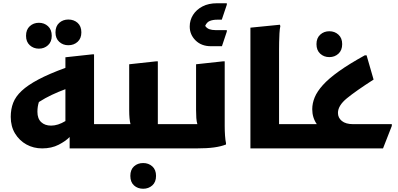

<svg xmlns="http://www.w3.org/2000/svg" viewBox="-20 -912 2449 1180"><path d="M666 0H408V-70Q384 -45 340.5 -22.5Q297 0 239 0Q186 0 142.5 -24Q99 -48 72.5 -91.5Q46 -135 46 -194Q46 -241 61 -280Q76 -319 113.5 -354Q151 -389 216 -423.5Q281 -458 382 -495V-560L547 -578H558V-149H686V-20ZM210 -225Q210 -183 233 -161.5Q256 -140 294 -140Q336 -140 382 -168V-364Q339 -348 298.5 -329Q258 -310 219 -285Q210 -257 210 -225ZM400 -634Q367 -634 344 -655Q321 -676 321 -713Q321 -751 344 -771.5Q367 -792 400 -792Q434 -792 457 -771.5Q480 -751 480 -713Q480 -676 457 -655Q434 -634 400 -634ZM219 -613Q186 -613 163 -634Q140 -655 140 -692Q140 -730 163 -751Q186 -772 219 -772Q252 -772 275 -751Q298 -730 298 -692Q298 -655 275 -634Q252 -613 219 -613Z M666 -149H782Q778 -164 776 -185.5Q774 -207 774 -233V-517L939 -535H950V-149H1079V-20L1059 0H646V-129ZM781 169Q781 131 803.5 110.5Q826 90 860 90Q893 90 916 110.5Q939 131 939 169Q939 207 916 227.5Q893 248 860 248Q826 248 803.5 227.5Q781 207 781 169Z M1059 0V-129L1079 -149H1193Q1188 -165 1186.5 -187Q1185 -209 1185 -236V-517L1350 -535H1361V-186Q1361 -166 1361 -136.5Q1361 -107 1363 -78.5Q1365 -50 1369 -32V-24Q1339 -12 1296 -6Q1253 0 1190 0ZM1146 -749Q1146 -788 1166.5 -820.5Q1187 -853 1224.5 -872.5Q1262 -892 1314 -892H1374V-883L1343 -791H1315Q1289 -791 1270 -783.5Q1251 -776 1241 -753Q1251 -738 1267 -732.5Q1283 -727 1303 -727H1374V-718L1344 -628H1276Q1218 -628 1182 -663.5Q1146 -699 1146 -749Z M1519 -742 1700 -760 1703 -752Q1699 -734 1697.5 -707Q1696 -680 1695.5 -652Q1695 -624 1695 -604V-149H1825V-20L1805 0H1519Z M1805 0V-129L1825 -149H1927Q1899 -189 1899 -241Q1899 -277 1914 -313.5Q1929 -350 1964.5 -389.5Q2000 -429 2063 -474Q2126 -519 2222 -572H2233L2276 -423Q2167 -353 2112 -308Q2057 -263 2057 -218Q2057 -188 2081 -168.5Q2105 -149 2150 -149H2388V-138L2334 0ZM2004 -561Q1971 -561 1948 -582Q1925 -603 1925 -641Q1925 -678 1948 -699Q1971 -720 2004 -720Q2037 -720 2060 -699Q2083 -678 2083 -641Q2083 -603 2060 -582Q2037 -561 2004 -561Z"/></svg>

Font: Kufam
Style: Bold
Weight: 700
Designer: Wael Morcos, Artur Schmal
Foundry: Original Type
Version: Version 1.300; ttfautohint (v1.8.3)